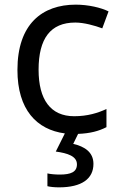

<svg xmlns="http://www.w3.org/2000/svg" viewBox="-20 -566 520 826"><path d="M382 139C382 88 343 64 295 53L316 10C368 8 405 -2 438 -19V-97C401 -80 357 -66 299 -66C198 -66 146 -137 146 -266C146 -400 197 -469 304 -469C341 -469 388 -456 420 -444L447 -517C415 -533 360 -546 306 -546C162 -546 55 -463 55 -265C55 -94 138 -8 259 8L220 86C271 93 311 106 311 141C311 174 285 185 237 185C218 185 196 183 184 180V235C195 238 214 240 234 240C332 240 382 203 382 139Z"/></svg>

Font: Noto Sans Math
Style: Regular
Weight: 400
Designer: Monotype Design Team, Delve Withrington, Jeff Kellem
Foundry: Monotype Imaging Inc., Delve Fonts LLC
Version: Version 3.000